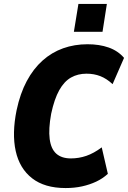

<svg xmlns="http://www.w3.org/2000/svg" viewBox="-20 -940 648 972"><path d="M312 12Q206 12 142.5 -37.5Q79 -87 59.5 -175.5Q40 -264 64 -382Q82 -467 115.5 -529.5Q149 -592 195.5 -633.5Q242 -675 299.5 -695.5Q357 -716 423 -716Q483 -716 530 -699.5Q577 -683 608 -647L550 -514Q520 -542 488 -554.5Q456 -567 418 -567Q374 -567 339.5 -547.5Q305 -528 280 -483.5Q255 -439 239 -364Q225 -287 231.5 -236.5Q238 -186 265 -162Q292 -138 339 -138Q379 -138 417 -151Q455 -164 495 -194L526 -60Q500 -36 467 -20.5Q434 -5 395.5 3.5Q357 12 312 12ZM354 -779 377 -920H521L499 -779Z"/></svg>

Font: Nunito Sans 10pt Condensed Black
Style: Italic
Weight: 900
Width: 3
Italic angle: -9°
Designer: Vernon Adams
Foundry: Vernon Adams
Version: Version 3.101;gftools[0.9.27]